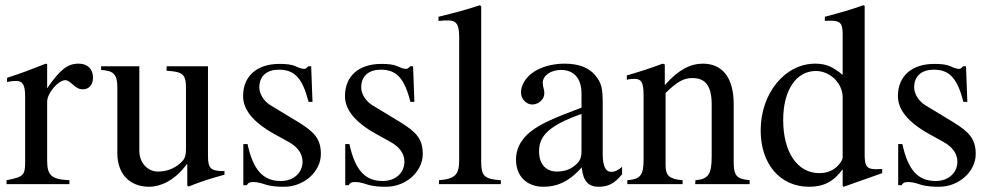

<svg xmlns="http://www.w3.org/2000/svg" viewBox="-20 -703 3786 733"><path d="M160 -458 155 -460C102 -439 66 -425 7 -406V-390C21 -393 30 -394 42 -394C67 -394 76 -378 76 -334V-84C76 -34 69 -27 5 -15V0H245V-15C177 -18 160 -33 160 -90V-315C160 -347 202 -397 230 -397C236 -397 245 -392 256 -382C272 -367 283 -362 296 -362C320 -362 335 -379 335 -407C335 -440 314 -460 280 -460C238 -460 210 -438 160 -366Z M837 -50H831C785 -50 774 -61 774 -107V-450H616V-433C676 -429 690 -421 690 -368V-137C690 -102 683 -93 667 -79C642 -57 612 -48 583 -48C544 -48 512 -81 512 -127V-450H366V-436C414 -433 428 -419 428 -369V-118C428 -41 473 10 550 10C587 10 644 -9 693 -76H695V6L700 9C750 -11 786 -22 837 -36Z M1013 -301C985 -318 970 -347 970 -369C970 -416 1002 -437 1045 -437C1105 -437 1135 -404 1158 -314H1173L1168 -450H1157C1149 -441 1145 -440 1141 -440C1134 -440 1124 -443 1113 -448C1092 -458 1070 -459 1046 -459C964 -459 908 -415 908 -336C908 -285 945 -237 1028 -191L1082 -161C1115 -143 1135 -117 1135 -86C1135 -45 1103 -12 1052 -12C983 -12 946 -56 925 -153H909V4H922C928 -6 934 -8 946 -8C957 -8 968 -7 992 1C1015 9 1044 10 1065 10C1141 10 1205 -48 1205 -115C1205 -172 1181 -199 1117 -238Z M1402 -301C1374 -318 1359 -347 1359 -369C1359 -416 1391 -437 1434 -437C1494 -437 1524 -404 1547 -314H1562L1557 -450H1546C1538 -441 1534 -440 1530 -440C1523 -440 1513 -443 1502 -448C1481 -458 1459 -459 1435 -459C1353 -459 1297 -415 1297 -336C1297 -285 1334 -237 1417 -191L1471 -161C1504 -143 1524 -117 1524 -86C1524 -45 1492 -12 1441 -12C1372 -12 1335 -56 1314 -153H1298V4H1311C1317 -6 1323 -8 1335 -8C1346 -8 1357 -7 1381 1C1404 9 1433 10 1454 10C1530 10 1594 -48 1594 -115C1594 -172 1570 -199 1506 -238Z M1892 0V-15C1828 -19 1817 -32 1817 -87V-679L1812 -683C1760 -666 1723 -656 1654 -639V-623C1670 -625 1683 -625 1691 -625C1723 -625 1733 -609 1733 -561V-92C1733 -37 1719 -20 1656 -15V0Z M2200 -127C2200 -98 2194 -84 2165 -64C2148 -53 2127 -48 2107 -48C2068 -48 2038 -72 2038 -125C2038 -156 2048 -180 2072 -202C2097 -225 2138 -246 2200 -268ZM2355 -66C2338 -52 2328 -47 2312 -47C2294 -47 2281 -67 2281 -113V-304C2281 -365 2277 -386 2253 -415C2229 -444 2191 -460 2135 -460C2090 -460 2048 -448 2020 -430C1985 -408 1969 -376 1969 -350C1969 -323 1991 -304 2012 -304C2038 -304 2058 -326 2058 -345C2058 -366 2052 -369 2052 -387C2052 -414 2082 -436 2122 -436C2167 -436 2200 -408 2200 -346V-292C2087 -250 2050 -231 2020 -211C1981 -185 1950 -146 1950 -94C1950 -28 1993 10 2055 10C2098 10 2147 -3 2200 -63H2201C2206 -10 2228 10 2265 10C2299 10 2325 0 2355 -38Z M2842 0V-15C2793 -20 2781 -31 2781 -85V-306C2781 -405 2739 -460 2663 -460C2617 -460 2571 -438 2519 -379H2518V-457L2510 -460C2461 -442 2428 -431 2373 -415V-398C2380 -401 2391 -402 2402 -402C2430 -402 2437 -386 2437 -337V-94C2437 -35 2426 -19 2375 -15V0H2586V-15C2535 -19 2521 -33 2521 -72V-348C2567 -393 2591 -405 2624 -405C2673 -405 2697 -375 2697 -304V-105C2697 -39 2685 -19 2635 -15L2634 0Z M3197 -102C3197 -95 3191 -84 3182 -74C3164 -53 3139 -42 3108 -42C3024 -42 2970 -122 2970 -245C2970 -358 3019 -432 3095 -432C3149 -432 3197 -385 3197 -332ZM3348 -42V-58C3331 -57 3330 -57 3325 -57C3289 -57 3281 -68 3281 -114V-681L3276 -683C3228 -666 3193 -656 3129 -639V-623C3137 -624 3143 -624 3151 -624C3188 -624 3197 -614 3197 -573V-417C3159 -449 3132 -460 3092 -460C2977 -460 2884 -347 2884 -205C2884 -77 2958 10 3069 10C3125 10 3163 -10 3197 -57V7L3201 10Z M3513 -301C3485 -318 3470 -347 3470 -369C3470 -416 3502 -437 3545 -437C3605 -437 3635 -404 3658 -314H3673L3668 -450H3657C3649 -441 3645 -440 3641 -440C3634 -440 3624 -443 3613 -448C3592 -458 3570 -459 3546 -459C3464 -459 3408 -415 3408 -336C3408 -285 3445 -237 3528 -191L3582 -161C3615 -143 3635 -117 3635 -86C3635 -45 3603 -12 3552 -12C3483 -12 3446 -56 3425 -153H3409V4H3422C3428 -6 3434 -8 3446 -8C3457 -8 3468 -7 3492 1C3515 9 3544 10 3565 10C3641 10 3705 -48 3705 -115C3705 -172 3681 -199 3617 -238Z"/></svg>

Font: XITS
Style: Regular
Weight: 400
Designer: MicroPress Inc., with final additions and corrections provided by Coen Hoffman, Elsevier (retired)
Version: Version 1.302